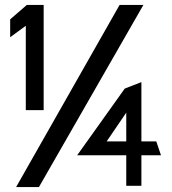

<svg xmlns="http://www.w3.org/2000/svg" viewBox="-20 -744 692 774"><path d="M21 -594 84 -640V-300H156V-724H88L21 -666ZM45 10H137L558 -724H462ZM291 -118H489V5H550V-118H629L610 -174H550V-413L483 -387ZM410 -174 489 -290V-174Z"/></svg>

Font: Charger Sport
Style: SeBdNrw
Weight: 600
Designer: Jasper
Foundry: Cannot Into Space Fonts
Version: Version 1.1